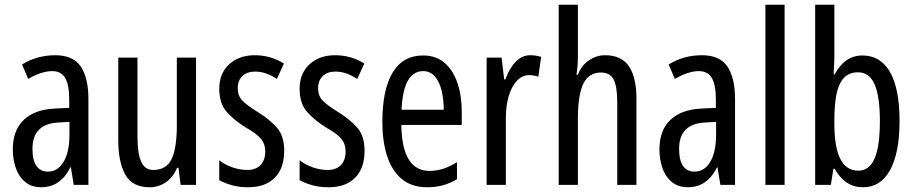

<svg xmlns="http://www.w3.org/2000/svg" viewBox="-20 -780 3856 810"><path d="M213 -547Q289 -547 321 -499Q353 -451 353 -362V0H291L279 -74H277Q235 10 154 10Q113 10 86 -12.5Q59 -35 46.5 -71.5Q34 -108 34 -150Q34 -230 80 -274Q126 -318 211 -322L272 -325V-360Q272 -422 255 -451Q238 -480 200 -480Q156 -480 99 -447L73 -508Q136 -547 213 -547ZM225 -263Q117 -257 117 -152Q117 -103 134 -79.5Q151 -56 182 -56Q224 -56 248.5 -97.5Q273 -139 273 -212V-266Z M807 -537V0H742L733 -72H727Q710 -32 679.5 -11Q649 10 611 10Q538 10 508.5 -43.5Q479 -97 479 -187V-537H560V-202Q560 -131 576 -97Q592 -63 626 -63Q682 -63 704 -109Q726 -155 726 -251V-537Z M1179 -144Q1179 -70 1139 -30Q1099 10 1027 10Q990 10 959 1.5Q928 -7 905 -20V-104Q927 -86 959 -74.5Q991 -63 1024 -63Q1059 -63 1079 -83.5Q1099 -104 1099 -141Q1099 -173 1080.5 -195Q1062 -217 1017 -242Q967 -273 936 -308.5Q905 -344 905 -406Q905 -470 946.5 -508.5Q988 -547 1055 -547Q1122 -547 1178 -512L1148 -447Q1127 -461 1104 -469.5Q1081 -478 1056 -478Q1022 -478 1002.5 -459Q983 -440 983 -408Q983 -376 1002 -356Q1021 -336 1068 -307Q1118 -276 1148.5 -241Q1179 -206 1179 -144Z M1518 -144Q1518 -70 1478 -30Q1438 10 1366 10Q1329 10 1298 1.5Q1267 -7 1244 -20V-104Q1266 -86 1298 -74.5Q1330 -63 1363 -63Q1398 -63 1418 -83.5Q1438 -104 1438 -141Q1438 -173 1419.5 -195Q1401 -217 1356 -242Q1306 -273 1275 -308.5Q1244 -344 1244 -406Q1244 -470 1285.5 -508.5Q1327 -547 1394 -547Q1461 -547 1517 -512L1487 -447Q1466 -461 1443 -469.5Q1420 -478 1395 -478Q1361 -478 1341.5 -459Q1322 -440 1322 -408Q1322 -376 1341 -356Q1360 -336 1407 -307Q1457 -276 1487.5 -241Q1518 -206 1518 -144Z M1765 -546Q1820 -546 1856 -514.5Q1892 -483 1910 -429.5Q1928 -376 1928 -309V-253H1673Q1676 -59 1792 -59Q1821 -59 1849.5 -68Q1878 -77 1908 -96V-24Q1852 10 1783 10Q1715 10 1673 -26.5Q1631 -63 1612 -125Q1593 -187 1593 -265Q1593 -402 1636.5 -474Q1680 -546 1765 -546ZM1765 -480Q1724 -480 1701 -440Q1678 -400 1674 -317H1852Q1852 -361 1843 -398Q1834 -435 1814.5 -457.5Q1795 -480 1765 -480Z M2217 -547Q2241 -547 2263 -540L2251 -456Q2234 -463 2211 -463Q2183 -463 2160.5 -439Q2138 -415 2126 -374Q2114 -333 2114 -280V0H2033V-537H2096L2107 -445H2112Q2129 -492 2155.5 -519.5Q2182 -547 2217 -547Z M2418 -545Q2418 -501 2412 -465H2418Q2433 -504 2464.5 -525.5Q2496 -547 2533 -547Q2602 -547 2633.5 -500Q2665 -453 2665 -364V0H2584V-348Q2584 -416 2568.5 -445Q2553 -474 2516 -474Q2464 -474 2441 -427Q2418 -380 2418 -279V0H2337V-760H2418Z M2941 -547Q3017 -547 3049 -499Q3081 -451 3081 -362V0H3019L3007 -74H3005Q2963 10 2882 10Q2841 10 2814 -12.5Q2787 -35 2774.5 -71.5Q2762 -108 2762 -150Q2762 -230 2808 -274Q2854 -318 2939 -322L3000 -325V-360Q3000 -422 2983 -451Q2966 -480 2928 -480Q2884 -480 2827 -447L2801 -508Q2864 -547 2941 -547ZM2953 -263Q2845 -257 2845 -152Q2845 -103 2862 -79.5Q2879 -56 2910 -56Q2952 -56 2976.5 -97.5Q3001 -139 3001 -212V-266Z M3290 0H3209V-760H3290Z M3500 -543Q3500 -527 3499 -508Q3498 -489 3497 -466H3501Q3544 -546 3618 -546Q3695 -546 3735 -475.5Q3775 -405 3775 -269Q3775 -135 3735 -62.5Q3695 10 3621 10Q3583 10 3553.5 -9Q3524 -28 3501 -68H3496L3485 0H3419V-760H3500ZM3600 -475Q3560 -475 3538 -449Q3516 -423 3508 -378Q3500 -333 3500 -276V-257Q3500 -60 3601 -60Q3647 -60 3669.5 -111Q3692 -162 3692 -270Q3692 -372 3670 -423.5Q3648 -475 3600 -475Z"/></svg>

Font: Noto Sans Myanmar ExtraCondensed
Style: Regular
Weight: 400
Width: 2
Designer: Monotype Design Team
Foundry: Monotype Imaging Inc.
Version: Version 2.107; ttfautohint (v1.8.4.7-5d5b)